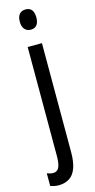

<svg xmlns="http://www.w3.org/2000/svg" viewBox="-160 -776 519 1053"><g transform="rotate(-15 99.0 -249.5)"><path d="M36 240Q22 240 10 237.5Q-2 235 -13 231V159Q-4 163 5 165Q14 167 22 167Q45 167 55 146.5Q65 126 65 83V-537H146V82Q146 136 133.5 171Q121 206 96.5 222.5Q72 239 36 240ZM59 -681Q59 -710 71.5 -724.5Q84 -739 107 -739Q130 -739 141.5 -724Q153 -709 153 -681Q153 -654 141.5 -639Q130 -624 107 -624Q85 -624 72 -639Q59 -654 59 -681Z"/></g></svg>

Font: Noto Sans ExtraCondensed
Style: Regular
Weight: 400
Width: 2
Designer: Monotype Design Team
Foundry: Monotype Imaging Inc.
Version: Version 2.013